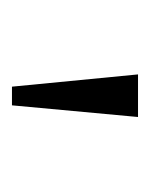

<svg xmlns="http://www.w3.org/2000/svg" viewBox="16 -770 256 329"><g transform="rotate(90 144.5 -606.0)"><path d="M129 -498H161L181 -714H108Z"/></g></svg>

Font: Noto Serif Devanagari Condensed Light
Style: Regular
Weight: 300
Width: 3
Designer: Universal Thirst, Indian Type Foundry and the Monotype Design Team
Foundry: Monotype Imaging Inc.
Version: Version 2.004